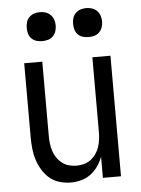

<svg xmlns="http://www.w3.org/2000/svg" viewBox="-53 -775 606 825"><g transform="rotate(-5 250.0 -362.5)"><path d="M220 8Q195 8 171 1Q147 -6 128.5 -21.5Q110 -37 97 -58.5Q84 -80 76.5 -103.5Q69 -127 66.5 -151.5Q64 -176 64 -200V-520H142V-200Q142 -183 144 -166.5Q146 -150 151 -134.5Q156 -119 165.5 -105Q175 -91 188 -81Q201 -71 217 -66.5Q233 -62 250 -62Q267 -62 283 -66.5Q299 -71 312 -81Q325 -91 334.5 -105Q344 -119 349 -134.5Q354 -150 356 -166.5Q358 -183 358 -200V-520H436V0H358V-91Q350 -70 337 -51Q324 -32 305.5 -18Q287 -4 264.5 2Q242 8 220 8ZM350 -608Q337 -608 325 -611.5Q313 -615 304 -624Q295 -633 291.5 -645Q288 -657 288 -670Q288 -683 291.5 -695Q295 -707 304 -716Q313 -725 325 -729Q337 -733 350 -733Q363 -733 375 -729Q387 -725 396 -716Q405 -707 409 -695Q413 -683 413 -670Q413 -657 409 -645Q405 -633 396 -624Q387 -615 375 -611.5Q363 -608 350 -608ZM150 -608Q137 -608 125 -611.5Q113 -615 104 -624Q95 -633 91.5 -645Q88 -657 88 -670Q88 -683 91.5 -695Q95 -707 104 -716Q113 -725 125 -729Q137 -733 150 -733Q163 -733 175 -729Q187 -725 196 -716Q205 -707 209 -695Q213 -683 213 -670Q213 -657 209 -645Q205 -633 196 -624Q187 -615 175 -611.5Q163 -608 150 -608Z"/></g></svg>

Font: Zed Mono
Style: Regular
Weight: 400
Monospace: yes
Designer: Belleve Invis
Foundry: Belleve Invis
Version: Version 1.0.0; ttfautohint (v1.8.4)